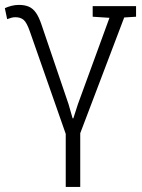

<svg xmlns="http://www.w3.org/2000/svg" viewBox="-23 -553 573 776"><path d="M242.7 202.6V-11.7L97.7 -425.8Q85 -462.4 72.3 -472.9Q59.6 -483.4 39.1 -483.4Q30.3 -483.4 22.9 -481.2Q15.6 -479 5.9 -475.6L-3.4 -520Q7.8 -525.4 22.9 -529.3Q38.1 -533.2 53.2 -533.2Q77.1 -533.2 93.8 -525.9Q110.4 -518.6 122.6 -501Q134.8 -483.4 145 -452.6L253.9 -132.3L270.5 -74.7H273.4L292 -132.3L419.4 -481L351.6 -485.4V-528.3H526.9V-485.4L479 -482.4L301.3 -14.6V202.6Z"/></svg>

Font: Roboto Slab LO Light
Style: Regular
Weight: 300
Designer: Google
Version: Version 2.000